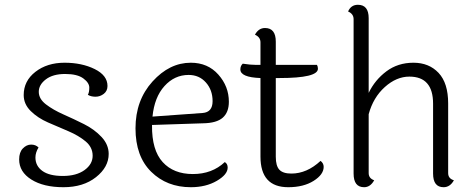

<svg xmlns="http://www.w3.org/2000/svg" viewBox="-20 -774 1984 802"><path d="M429 -415Q429 -394 413.5 -382Q398 -370 379 -370Q360 -370 347 -378Q353 -388 353 -408Q353 -428 328 -446.5Q303 -465 252 -465Q201 -465 171.5 -442.5Q142 -420 142 -390.5Q142 -361 172 -338Q202 -315 245 -296Q288 -277 331 -255.5Q374 -234 404 -202Q434 -170 434 -131Q434 -76 381 -34Q328 8 245 8Q162 8 111 -24Q60 -56 60 -108Q60 -138 75.5 -154Q91 -170 110 -170Q129 -170 141 -158Q128 -137 128 -116Q128 -81 157 -60Q186 -39 242.5 -39Q299 -39 333 -63.5Q367 -88 367 -123.5Q367 -159 337.5 -183.5Q308 -208 265.5 -226Q223 -244 180.5 -262.5Q138 -281 108.5 -310Q79 -339 79 -377Q79 -436 128 -474Q177 -512 249.5 -512Q322 -512 375.5 -485.5Q429 -459 429 -415Z M826 -302Q868 -305 868 -351.5Q868 -398 840 -429.5Q812 -461 768 -461Q709 -461 667 -414.5Q625 -368 617 -287ZM919 -97Q931 -90 931 -74Q931 -45 885.5 -18.5Q840 8 777 8Q677 8 611.5 -56.5Q546 -121 546 -238Q546 -355 617 -433.5Q688 -512 777 -512Q848 -512 892 -462.5Q936 -413 936 -349Q936 -305 910.5 -282.5Q885 -260 829 -259L615 -252V-250Q614 -147 659.5 -97Q705 -47 785.5 -47Q866 -47 919 -97Z M1132 -448V-119Q1132 -81 1147 -65Q1162 -49 1197 -49Q1262 -49 1319 -102Q1332 -92 1332 -77Q1332 -45 1290 -18.5Q1248 8 1184 8Q1068 8 1068 -120V-448Q984 -451 984 -484Q984 -499 994 -508Q1026 -503 1049 -503H1068V-597Q1068 -619 1045 -629Q1060 -657 1087 -657Q1132 -657 1132 -600V-503H1304Q1308 -496 1308 -487Q1308 -448 1147 -448Z M1852 -342V-51Q1852 -28 1876 -21Q1860 8 1833 8Q1789 8 1789 -49V-341Q1789 -454 1690 -454Q1636 -454 1587.5 -410.5Q1539 -367 1520 -297V-51Q1520 -29 1543 -21Q1527 8 1501 8Q1457 8 1457 -49V-694Q1457 -716 1434 -726Q1446 -754 1475 -754Q1520 -754 1520 -698V-386Q1546 -440 1594 -476Q1642 -512 1707 -512Q1772 -512 1812 -469.5Q1852 -427 1852 -342Z"/></svg>

Font: Laila Light
Style: Regular
Weight: 300
Designer: Hitesh Malaviya
Foundry: Indian Type Foundry
Version: Version 1.302;PS 1.0;hotconv 1.0.78;makeotf.lib2.5.61930; tt